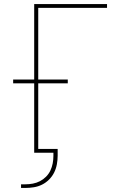

<svg xmlns="http://www.w3.org/2000/svg" viewBox="-20 -755 640 949"><path d="M84 174V156H105Q124 156 142.5 152.5Q161 149 177.5 140.5Q194 132 207.5 118.5Q221 105 229 88Q237 71 240.5 52.5Q244 34 244 15V0H149V-343H45V-362H149V-735H509V-716H169V-362H315V-343H169V-19H265V15Q265 36 261 57.5Q257 79 247.5 98Q238 117 222.5 132.5Q207 148 188 157.5Q169 167 147.5 170.5Q126 174 105 174Z"/></svg>

Font: Iosevka SS04 Thin Extended
Style: Regular
Weight: 100
Width: 7
Monospace: yes
Designer: Belleve Invis
Foundry: Belleve Invis
Version: Version 19.0.0; ttfautohint (v1.8.4)